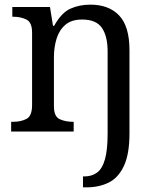

<svg xmlns="http://www.w3.org/2000/svg" viewBox="-20 -566 675 826"><path d="M337 240V193H343Q375 193 397.5 176.5Q420 160 431.5 119.5Q443 79 443 9V-345Q443 -410 418.5 -446Q394 -482 333 -482Q288 -482 261.5 -459.5Q235 -437 223.5 -400Q212 -363 212 -320V-109Q212 -65 236.5 -53.5Q261 -42 294 -42H297V0H28V-42H36Q70 -42 94 -54.5Q118 -67 118 -114V-426Q118 -470 93.5 -482Q69 -494 36 -494H33V-536H195L208 -455H213Q244 -511 282.5 -528.5Q321 -546 369 -546Q448 -546 492.5 -499.5Q537 -453 537 -350V8Q537 97 513 148Q489 199 447.5 219.5Q406 240 352 240Z"/></svg>

Font: Noto Serif Yezidi
Style: Regular
Weight: 400
Designer: Dalton Maag Ltd
Foundry: Dalton Maag Ltd
Version: Version 1.001; ttfautohint (v1.8.4.7-5d5b)